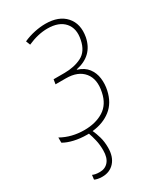

<svg xmlns="http://www.w3.org/2000/svg" viewBox="-205 -609 762 898"><g transform="rotate(-30 176.0 -160.5)"><path d="M108 10Q72 10 39.5 2.5Q7 -5 -15 -18V-46Q40 -15 109 -15Q170 -15 212.5 -41.5Q255 -68 267 -127Q281 -192 250 -230Q219 -268 154 -268H98L102 -293H160Q214 -293 253.5 -313Q293 -333 304 -389Q316 -445 286.5 -479Q257 -513 195 -513Q144 -513 88 -488L79 -511Q108 -524 139 -530.5Q170 -537 198 -537Q270 -537 306.5 -496Q343 -455 331 -388Q313 -298 219 -279V-277Q255 -266 273.5 -241.5Q292 -217 296 -185.5Q300 -154 293 -122Q280 -62 239 -30Q198 2 139 8Q148 27 155.5 53Q163 79 163 111Q163 160 138 188Q113 216 72 216Q58 216 47 213.5Q36 211 31 208L34 184Q40 187 49.5 189Q59 191 73 191Q102 191 119.5 170.5Q137 150 137 111Q137 80 131 54.5Q125 29 118 10Q113 10 108 10Z"/></g></svg>

Font: Noto Sans SemiCondensed Thin
Style: Italic
Weight: 100
Width: 4
Italic angle: -12°
Designer: Monotype Design Team
Foundry: Monotype Imaging Inc.
Version: Version 2.013; ttfautohint (v1.8.4.7-5d5b)